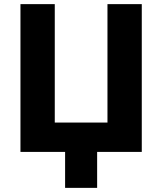

<svg xmlns="http://www.w3.org/2000/svg" viewBox="-20 -735 785 929"><path d="M79 0V-715H245V-142H500V-715H666V0H450V174H295V0Z"/></svg>

Font: Wix Madefor Text ExtraBold
Style: Regular
Weight: 800
Designer: Dalton Maag Ltd
Foundry: Dalton Maag Ltd
Version: Version 3.100